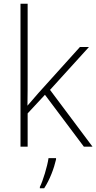

<svg xmlns="http://www.w3.org/2000/svg" viewBox="-20 -780 512 1021"><path d="M127 -381V-760H89V0H127V-177L219 -276L426 0H472L246 -302L453 -530H405L185 -286C164 -262 147 -242 126 -218C127 -274 127 -325 127 -381ZM278 68V61H238C232 104 208 183 192 214V221H215C245 175 267 116 278 68Z"/></svg>

Font: Noto Sans Gurmukhi ExtraLight
Style: Regular
Weight: 200
Designer: Jelle Bosma - Monotype Design Team
Foundry: Monotype Imaging Inc.
Version: Version 2.004